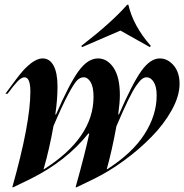

<svg xmlns="http://www.w3.org/2000/svg" viewBox="-20 -768 782 815"><path d="M2.9 -370.1Q56.6 -444.3 78.6 -468.8Q125.5 -520 161.1 -520Q190.9 -520 207.5 -489.3Q224.1 -458.5 224.1 -400.9Q224.1 -345.7 214.8 -282.2H217.8Q273.9 -411.6 313.2 -465.8Q352.5 -520 396 -520Q435.5 -520 462.2 -480.2Q488.8 -440.4 488.8 -363.8Q488.8 -334.5 481.9 -282.2H484.9Q541 -411.6 579.3 -465.8Q617.7 -520 658.2 -520Q691.4 -520 716.8 -490.7Q742.2 -461.4 742.2 -412.1Q742.2 -360.4 709 -300.5Q675.8 -240.7 622.8 -186.8Q569.8 -132.8 505.6 -85.9Q441.4 -39.1 377 -7.8L305.2 26.9H300.8Q342.8 -123 358.9 -201.2H355Q260.3 -83 107.9 -7.8L36.1 26.9H32.2Q108.9 -245.1 108.9 -378.9Q108.9 -439.9 84 -439.9Q71.3 -439.9 54.4 -422.4Q37.6 -404.8 12.2 -370.1ZM165 -49.8H167Q377 -183.1 377 -356.9Q377 -398.9 364.7 -419.4Q352.5 -439.9 335 -439.9Q320.8 -439.9 307.9 -427.5Q294.9 -415 269.8 -368.2Q244.6 -321.3 207 -232.9Q189.5 -134.3 165 -49.8ZM325.2 -573.2Q453.6 -672.4 520 -748H524.9Q545.4 -658.2 620.1 -573.2L616.2 -567.9L491.2 -638.2L328.1 -567.9ZM433.1 -49.8H435.1Q541 -117.2 593 -198Q645 -278.8 645 -362.8Q645 -400.4 632.3 -420.2Q619.6 -439.9 603 -439.9Q592.8 -439.9 583.3 -433.1Q573.7 -426.3 559.1 -405.5Q544.4 -384.8 523.7 -342.3Q502.9 -299.8 474.1 -231.9Q454.6 -125.5 433.1 -49.8Z"/></svg>

Font: Nyght Serif Medium Italic
Style: Regular
Weight: 500
Italic angle: -16°
Designer: Maksym Kobuzan
Version: Version 0.410;Glyphs 3.1.2 (3151)